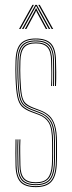

<svg xmlns="http://www.w3.org/2000/svg" viewBox="-20 -763 296 788"><path d="M126.8 5Q83 5 63.8 -15.9Q44.5 -36.8 43.8 -85Q43.5 -112 43.2 -133.5Q43 -155 43.8 -191H47.8Q47.2 -151.2 47.4 -130.4Q47.5 -109.5 47.8 -85Q48.5 -39 66.9 -19Q85.2 1 126.8 1Q167.5 1 186.8 -18.9Q206 -38.8 208.8 -85.2Q209.8 -100 209.9 -115.2Q210 -130.5 209.9 -146.5Q209.8 -162.5 209.8 -179Q209.8 -240 193.8 -267.2Q177.8 -294.5 144.5 -306.8L115.5 -317.5Q95.8 -324.8 84.2 -334.1Q72.8 -343.5 67.1 -367.5Q61.5 -391.5 59.8 -442.5Q59 -462.5 59.1 -477.8Q59.2 -493 59.8 -513.5Q61 -553.8 76.4 -571.4Q91.8 -589 126.8 -589Q162 -589 177.6 -571.6Q193.2 -554.2 193.8 -514Q194.2 -487.8 194.2 -466.9Q194.2 -446 193.8 -410H189.8Q191.2 -441.2 190.8 -467Q190.2 -492.8 189.8 -513.8Q189.2 -552 174.6 -568.5Q160 -585 126.8 -585Q94.2 -585 79.6 -568.4Q65 -551.8 63.8 -513.5Q63 -488.8 63.1 -475Q63.2 -461.2 63.8 -442.8Q65.5 -397.2 69.6 -374Q73.8 -350.8 84.6 -340.1Q95.5 -329.5 117 -321.2L145.8 -310.2Q166.8 -302.2 182 -288.5Q197.2 -274.8 205.5 -248.9Q213.8 -223 213.8 -179Q213.8 -163 213.9 -146.9Q214 -130.8 213.9 -115.1Q213.8 -99.5 212.8 -85Q209.8 -36.8 189.8 -15.9Q169.8 5 126.8 5ZM126.8 -3Q87.2 -3 69.9 -22.1Q52.5 -41.2 51.8 -85.2Q51.5 -111 51 -136.9Q50.5 -162.8 51.8 -191H55.8Q54.2 -159.5 54.9 -133.2Q55.5 -107 55.8 -85.2Q56.2 -43.5 72.9 -25.2Q89.5 -7 126.8 -7Q164 -7 181.1 -25.2Q198.2 -43.5 200.8 -85.8Q202 -108 201.9 -130.2Q201.8 -152.5 201.8 -179Q201.8 -237.5 187 -262.6Q172.2 -287.8 141.5 -299.2L112.8 -310Q88.8 -319 76.2 -330.9Q63.8 -342.8 58.6 -368Q53.5 -393.2 51.8 -442.2Q51 -462.5 51.1 -478.1Q51.2 -493.8 51.8 -513.8Q53 -558.5 70.6 -577.8Q88.2 -597 126.8 -597Q166.2 -597 183.6 -577.8Q201 -558.5 201.8 -514Q202.2 -487.8 202.2 -466.9Q202.2 -446 201.8 -410H197.8Q198.2 -449.8 198.2 -470Q198.2 -490.2 197.8 -514Q197.2 -556.5 180.5 -574.8Q163.8 -593 126.8 -593Q90 -593 73.5 -574.5Q57 -556 55.8 -513.5Q55.2 -493.5 55.1 -477.6Q55 -461.8 55.8 -442.5Q57.5 -391.2 63.1 -366.6Q68.8 -342 80.9 -331.9Q93 -321.8 114 -313.8L143 -302.8Q173.5 -291.2 189.6 -266.1Q205.8 -241 205.8 -179Q205.8 -153.2 205.9 -130.4Q206 -107.5 204.8 -85.5Q202 -42 184.2 -22.5Q166.5 -3 126.8 -3ZM126.8 -11Q91.5 -11 75.9 -28.2Q60.2 -45.5 59.8 -85.5Q59.5 -105.5 58.9 -132.1Q58.2 -158.8 59.8 -191H63.8Q62.5 -161.5 63 -135Q63.5 -108.5 63.8 -85.5Q64.2 -47.8 78.9 -31.4Q93.5 -15 126.8 -15Q161.8 -15 176.1 -32.6Q190.5 -50.2 192.8 -86.2Q194.2 -109.5 194 -132.1Q193.8 -154.8 193.8 -179Q193.8 -236.2 180.2 -258.9Q166.8 -281.5 138.8 -291.8L109.8 -302.5Q84 -312 70.4 -325.2Q56.8 -338.5 51.1 -365.2Q45.5 -392 43.8 -442Q43 -462.2 43.1 -478.2Q43.2 -494.2 43.8 -514Q45.2 -562.8 64.5 -583.9Q83.8 -605 126.8 -605Q170.5 -605 189.8 -583.9Q209 -562.8 209.8 -514Q210.2 -493 210.8 -467.5Q211.2 -442 209.8 -410H205.8Q206.2 -449.5 206.2 -470Q206.2 -490.5 205.8 -514Q205 -559.8 187.1 -580.4Q169.2 -601 126.8 -601Q85 -601 67.1 -580.4Q49.2 -559.8 47.8 -513.8Q47 -489.5 47.1 -474.6Q47.2 -459.8 47.8 -442Q49.5 -393.2 54.8 -367.4Q60 -341.5 73.1 -328.6Q86.2 -315.8 111.2 -306.2L140.2 -295.2Q169.5 -284.2 183.6 -260.4Q197.8 -236.5 197.8 -179Q197.8 -162.2 197.9 -146.4Q198 -130.5 197.9 -115.4Q197.8 -100.2 196.8 -85.5Q194.2 -45.8 178 -28.4Q161.8 -11 126.8 -11ZM58.2 -644 113.2 -743H119.2L64.2 -644ZM70.2 -644 125.2 -743H131.2L186.2 -644H180.2L133.2 -729.2L129.2 -737.5H127.2L123.2 -729.2L76.2 -644ZM82.2 -644 122.2 -717.8 127.2 -728.8H129.2L134.2 -717.8L174.2 -644H168.2L130.8 -713.2L129.2 -718H127.2L125.8 -713.2L88.2 -644ZM192.2 -644 137.2 -743H143.2L198.2 -644Z"/></svg>

Font: Big Shoulders Inline Thin
Style: Regular
Weight: 100
Designer: Patric King
Foundry: XO Type Co
Version: Version 2.002